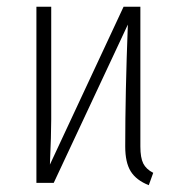

<svg xmlns="http://www.w3.org/2000/svg" viewBox="-20 -542 525 569"><path d="M396 -107.9Q396 -74.7 404.5 -57.6Q413.1 -40.5 434.1 -29.8L420.9 6.8Q383.8 -7.8 367.4 -34.2Q351.1 -60.5 351.1 -107.9Q351.1 -266.1 358.9 -469.2L139.2 0H87.9V-522H131.8V-188Q131.8 -144 127.9 -54.2L346.2 -522H396Z"/></svg>

Font: Fira Sans Compressed ExtraLight
Style: Regular
Weight: 250
Width: 1
Designer: Carrois Corporate & Edenspiekermann AG
Foundry: Carrois Corporate GbR & Edenspiekermann AG
Version: Version 4.203;PS 004.203;hotconv 1.0.88;makeotf.lib2.5.64775